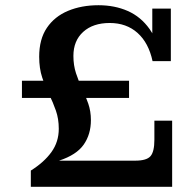

<svg xmlns="http://www.w3.org/2000/svg" viewBox="-20 -715 744 735"><path d="M98 0V-27L206 -100H639V0ZM98 -62Q149 -94 177 -133Q205 -172 205 -222L328 -255Q328 -201 300.5 -161.5Q273 -122 206 -100L98 0ZM205 -222Q205 -260 194 -291.5Q183 -323 168 -353.5Q153 -384 141.5 -418.5Q130 -453 130 -498Q130 -565 159.5 -608.5Q189 -652 240.5 -673.5Q292 -695 357 -695Q419 -695 469 -673Q519 -651 552.5 -604Q586 -557 596 -481H564Q549 -551 506.5 -589Q464 -627 400 -627Q336 -627 298.5 -593Q261 -559 261 -501Q261 -465 271 -434.5Q281 -404 294.5 -375.5Q308 -347 318 -318Q328 -289 328 -255ZM596 -481 563 -536V-682H634V-481ZM64 -340V-406H474V-340ZM498 -100Q541 -100 556 -117Q571 -134 571 -180V-253H639V-100Z"/></svg>

Font: Montagu Slab 120pt Medium
Style: Regular
Weight: 500
Designer: Florian Karsten
Foundry: Florian Karsten
Version: Version 1.000